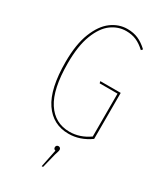

<svg xmlns="http://www.w3.org/2000/svg" viewBox="-229 -779 954 1117"><g transform="rotate(30 247.5 -220.5)"><path d="M420 -633 411 -623Q381 -651 351 -664Q321 -677 283 -677Q230 -677 184.5 -644Q139 -611 110 -536.5Q81 -462 81 -345Q81 -171 135.5 -87.5Q190 -4 288 -4Q358 -4 420 -48V-336H300L297 -349H434V-40Q366 9 289 9Q184 9 125 -78Q66 -165 66 -345Q66 -464 97 -541.5Q128 -619 177 -655Q226 -691 283 -691Q324 -691 356 -677Q388 -663 420 -633ZM292 116Q292 122 288.5 133Q285 144 283 150L258 250H249L273 132Q260 129 260 116Q260 109 264.5 104.5Q269 100 276 100Q283 100 287.5 104.5Q292 109 292 116Z"/></g></svg>

Font: Fira Sans Compressed Hair
Style: Regular
Weight: 100
Width: 1
Designer: bBox Type GmbH & Carrois Corporate GbR & Edenspiekermann AG
Foundry: bBox Type GmbH & Carrois Corporate GbR & Edenspiekermann AG
Version: Version 4.301